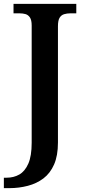

<svg xmlns="http://www.w3.org/2000/svg" viewBox="-37 -734 439 994"><path d="M-17 240V186H-3Q34 186 63 169.5Q92 153 109.5 113.5Q127 74 127 5V-602Q127 -630 118 -643.5Q109 -657 95 -661Q81 -665 64 -665H33V-714H358V-665H327Q310 -665 295 -660.5Q280 -656 271.5 -642Q263 -628 263 -598V4Q263 72 243 117.5Q223 163 188 189.5Q153 216 107 228Q61 240 12 240Z"/></svg>

Font: Noto Serif Bengali SemiBold
Style: Regular
Weight: 600
Version: Version 2.003